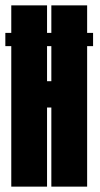

<svg xmlns="http://www.w3.org/2000/svg" viewBox="-22 -695 373 715"><path d="M-2.1 -523.2V-572.5H324.6V-523.2ZM20 0V-675H153.2V-392.6H169.2V-675H302.5V0H169.2V-294.6H153.2V0Z"/></svg>

Font: Anybody UltraCondensed Thin
Style: Regular
Weight: 100
Width: 1
Designer: Tyler Finck
Foundry: Etcetera Type Company
Version: Version 1.110